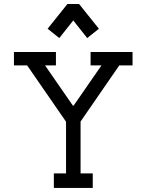

<svg xmlns="http://www.w3.org/2000/svg" viewBox="-20 -927 723 947"><path d="M272.5 -739.3 214.8 -785.2 312.5 -907.2H370.1L467.8 -785.2L410.2 -739.3L341.3 -826.2ZM377.4 -327.6V-71.8H437.5V0H245.6V-71.8H305.7V-326.7L113.8 -604.5H48.8V-670.4H255.9V-604.5H202.1L339.4 -406.2H343.3L480.5 -604.5H426.8V-670.4H633.8V-604.5H568.4Z"/></svg>

Font: Eligible
Style: Regular
Weight: 500
Version: Version 1.1